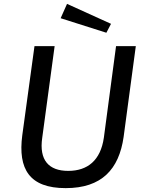

<svg xmlns="http://www.w3.org/2000/svg" viewBox="-20 -961 745 991"><path d="M326 -941 293 -867 529 -792 553 -838ZM618 -254 681 -723H579L516 -250C499 -133 432 -79 332 -79C232 -79 181 -134 198 -250L262 -723H158L95 -263C72 -88 132 10 319 10C505 10 594 -87 618 -254Z"/></svg>

Font: United Sans Medium
Style: Italic
Weight: 500
Italic angle: -8°
Designer: Pablo Impallari, Rodrigo Fuenzalida (Modified by Dan O. Williams)
Version: Version 1.000;PS 001.000;hotconv 1.0.88;makeotf.lib2.5.64775